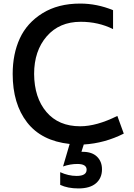

<svg xmlns="http://www.w3.org/2000/svg" viewBox="-20 -792 748 1075"><path d="M443 58Q495 58 523 85Q551 112 551 156Q551 205 517.5 234Q484 263 419 263Q359 263 317 243V172Q363 193 409 193Q465 193 465 158Q465 126 413 126Q373 126 333 140L370 14Q212 -3 131.5 -107Q51 -211 51 -378Q51 -490 91 -577Q131 -664 218 -718Q305 -772 429 -772Q523 -772 613 -735V-629Q531 -670 432 -670Q312 -670 241.5 -588.5Q171 -507 171 -378Q172 -245 240 -165Q308 -85 429 -85Q521 -85 637 -143L673 -44Q566 10 449 17L436 58Z"/></svg>

Font: Biryani DemiBold
Style: Regular
Weight: 600
Designer: Dan Reynolds and Mathieu Réguer
Foundry: Dan Reynolds and Mathieu Réguer
Version: Version 1.003;PS 001.003;hotconv 1.0.70;makeotf.lib2.5.58329